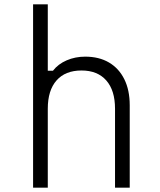

<svg xmlns="http://www.w3.org/2000/svg" viewBox="-20 -868 740 888"><path d="M133 0V-848H201V-541H225Q249 -572 288.5 -589Q328 -606 374 -606Q438 -606 484 -579Q530 -552 555 -501.5Q580 -451 580 -381V0H512V-365Q512 -450 471.5 -496Q431 -542 357 -542Q282 -542 241.5 -496Q201 -450 201 -365V0Z"/></svg>

Font: Martian Mono SemiExpanded ExtraLight
Style: Regular
Weight: 250
Monospace: yes
Version: Version 0.930